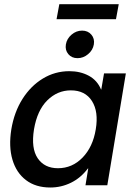

<svg xmlns="http://www.w3.org/2000/svg" viewBox="-20 -854 616 885"><path d="M211.9 10.3Q144.5 10.3 99.9 -23.7Q55.2 -57.6 37.4 -117.9Q19.5 -178.2 32.2 -257.8Q45.4 -337.4 83.5 -397.7Q121.6 -458 177.5 -491.9Q233.4 -525.9 299.8 -525.9Q350.1 -525.9 389.2 -504.9Q428.2 -483.9 445.8 -441.4H446.8L459.5 -515.6H560.1L474.6 0H374L386.7 -77.6H385.3Q352.1 -33.7 307.1 -11.7Q262.2 10.3 211.9 10.3ZM247.1 -78.6Q313 -78.6 360.6 -127.7Q408.2 -176.8 421.4 -257.8Q435.1 -339.4 403.8 -388.4Q372.6 -437.5 306.6 -437.5Q244.6 -437.5 198 -391.4Q151.4 -345.2 136.7 -257.8Q122.6 -170.4 153.8 -124.5Q185.1 -78.6 247.1 -78.6ZM527.3 -834.5 514.6 -765.6H240.7L253.4 -834.5ZM337.4 -585.9Q310.5 -585.9 294.9 -604.5Q279.3 -623 283.7 -649.4Q288.1 -675.8 309.8 -694.3Q331.5 -712.9 358.4 -712.9Q385.3 -712.9 401.1 -694.3Q417 -675.8 412.6 -649.4Q408.2 -623 386.2 -604.5Q364.3 -585.9 337.4 -585.9Z"/></svg>

Font: Inter Display Medium
Style: Italic
Weight: 500
Italic angle: -9.39999°
Designer: Rasmus Andersson
Foundry: rsms
Version: Version 4.000;git-a52131595